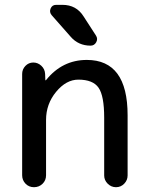

<svg xmlns="http://www.w3.org/2000/svg" viewBox="-20 -780 618 800"><path d="M72.3 -49.8V-471.7Q72.3 -491.2 85.9 -505.4Q99.6 -519.5 118.7 -519.5Q137.7 -519.5 152.3 -505.9Q167 -492.2 168 -471.7L168.9 -446.3Q168.9 -445.3 169.9 -445.3Q170.9 -445.3 171.9 -446.3Q239.3 -530.3 341.8 -530.3Q511.7 -530.3 511.7 -299.8V-48.8Q511.7 -29.3 497.6 -14.6Q483.4 0 463.4 0Q443.4 0 428.7 -14.6Q414.1 -29.3 414.1 -48.8V-290Q414.1 -380.9 390.6 -414.6Q367.2 -448.2 306.6 -448.2Q255.9 -448.2 213.9 -397.5Q171.9 -346.7 171.9 -280.3V-49.8Q171.9 -28.3 157.2 -14.2Q142.6 0 121.6 0Q100.6 0 86.4 -14.6Q72.3 -29.3 72.3 -49.8ZM240.2 -759.8Q297.9 -759.8 328.1 -711.9L379.9 -631.8Q388.7 -618.2 380.9 -604Q373 -589.8 357.4 -589.8Q306.6 -589.8 274.4 -627L195.3 -716.8Q184.6 -729.5 190.9 -744.6Q197.3 -759.8 213.9 -759.8Z"/></svg>

Font: Rounded Mgen+ 2p medium
Style: Regular
Weight: 500
Designer: [Source Han Sans]
Ryoko NISHIZUKA  (kana & ideographs); Paul D. Hunt (Latin, Greek & Cyrillic); Wenlong ZHANG  (bopomofo
Version: Version 1.059.20150602